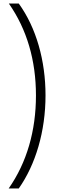

<svg xmlns="http://www.w3.org/2000/svg" viewBox="-20 -871 335 1084"><path d="M237 -333C237 -528 185 -714 86 -851H30C132 -705 183 -530 183 -332C183 -134 132 46 29 193H86C181 58 237 -129 237 -333Z"/></svg>

Font: Noto Sans Tamil UI ExtraCondensed Light
Style: Regular
Weight: 300
Width: 2
Designer: Jelle Bosma - Monotype Design Team
Foundry: Monotype Imaging Inc.
Version: Version 2.004